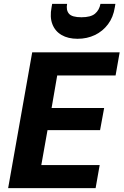

<svg xmlns="http://www.w3.org/2000/svg" viewBox="-20 -970 637 990"><path d="M22 0 146 -700H597L576 -581H275L246 -413H517L496 -299H225L193 -119H494L473 0ZM380 -770Q331 -770 297.5 -789.5Q264 -809 250 -845.5Q236 -882 246 -933L249 -950H326Q320 -918 335.5 -899.5Q351 -881 400 -881Q448 -881 470 -899.5Q492 -918 498 -950H575L572 -932Q564 -881 537 -845Q510 -809 469.5 -789.5Q429 -770 380 -770Z"/></svg>

Font: DM Sans 16pt Black
Style: Italic
Weight: 900
Italic angle: -10°
Version: Version 4.004;gftools[0.9.30]